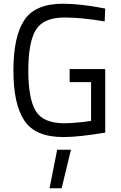

<svg xmlns="http://www.w3.org/2000/svg" viewBox="-20 -726 648 1031"><path d="M354 -285V-355H545V-14Q403 10 320 10Q170 10 111 -78Q52 -166 52 -347Q52 -530 110.5 -618Q169 -706 318 -706Q365 -706 421.5 -699.5Q478 -693 512 -686L545 -680L542 -611Q418 -632 327 -632Q213 -632 172.5 -565.5Q132 -499 132 -347Q132 -196 172 -130Q212 -64 326 -64Q343 -64 363 -65.5Q383 -67 401 -68.5Q419 -70 434 -72Q449 -74 458.5 -75.5Q468 -77 469 -77V-285ZM246 285 287 78H361L311 285Z"/></svg>

Font: TitilliumText22L Rg
Style: Regular
Weight: 400
Designer: Campivisivi
Foundry: Campivisivi
Version: 1.000